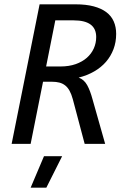

<svg xmlns="http://www.w3.org/2000/svg" viewBox="-20 -658 590 878"><path d="M460.9 0H367.2L313 -204.1Q306.6 -227.5 298.1 -242.9Q289.6 -258.3 278.1 -267.3Q266.6 -276.4 251.7 -280.3Q236.8 -284.2 217.8 -284.2H176.8L120.1 0H33.2L161.1 -638.2H326.2Q373.5 -638.2 408.4 -628.9Q443.4 -619.6 466.3 -602.3Q489.3 -585 500.2 -559.8Q511.2 -534.7 511.2 -502.9Q511.2 -465.3 499 -433.1Q486.8 -400.9 464.6 -375.2Q442.4 -349.6 410.6 -331.3Q378.9 -313 339.8 -303.2Q364.7 -293.9 378.7 -268.6Q392.6 -243.2 402.8 -205.1ZM419.9 -488.8Q419.9 -564.9 316.9 -564.9H232.9L190.9 -354H255.9Q295.4 -354 325.9 -364.7Q356.4 -375.5 377.2 -393.8Q397.9 -412.1 408.9 -436.5Q419.9 -460.9 419.9 -488.8ZM264.2 56.2 191.9 200.2H120.1L181.2 56.2Z"/></svg>

Font: Code New Roman
Style: Italic
Weight: 400
Italic angle: -11°
Monospace: yes
Designer: Sam Radian
Foundry: Code New Roman
Version: Version 1.508 October 19, 2014